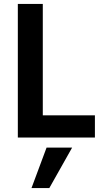

<svg xmlns="http://www.w3.org/2000/svg" viewBox="-20 -694 524 969"><path d="M139 255 215 51H344L229 255ZM196 -112H459V0H70V-674H196Z"/></svg>

Font: Hind Semibold
Style: Regular
Weight: 600
Designer: Manushi Parikh, Satya Rajpurohit
Foundry: Indian Type Foundry
Version: Version 1.201;PS 1.0;hotconv 1.0.78;makeotf.lib2.5.61930; tt